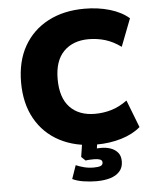

<svg xmlns="http://www.w3.org/2000/svg" viewBox="-61 -767 838 1025"><g transform="rotate(-5 358.5 -254.5)"><path d="M430 12Q318 12 234.5 -32Q151 -76 105 -158Q59 -240 59 -353Q59 -466 105 -547Q151 -628 234.5 -672Q318 -716 430 -716Q503 -716 565.5 -697.5Q628 -679 668 -644L611 -496Q568 -527 525.5 -539.5Q483 -552 438 -552Q354 -552 304.5 -502Q255 -452 255 -354Q255 -254 303.5 -203Q352 -152 438 -152Q483 -152 525.5 -164.5Q568 -177 611 -208L668 -61Q628 -26 565.5 -7Q503 12 430 12ZM414 207Q381 207 345.5 201.5Q310 196 286 184L311 112Q329 120 353.5 126.5Q378 133 406 133Q431 133 443 128Q455 123 455 110Q455 98 443 93.5Q431 89 412 89Q404 89 390 89.5Q376 90 366 92L344 71L358 -20H439L427 63L390 41Q401 36 419 34Q437 32 455 32Q482 32 505 40Q528 48 543 65.5Q558 83 558 113Q558 146 539 167Q520 188 488 197.5Q456 207 414 207Z"/></g></svg>

Font: Nunito Sans 8pt Black
Style: Regular
Weight: 900
Version: Version 3.101;gftools[0.9.27]